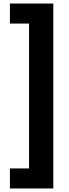

<svg xmlns="http://www.w3.org/2000/svg" viewBox="-20 -871 388 1084"><path d="M36 193H281V-851H36V-738H144V80H36Z"/></svg>

Font: Noto Sans Tamil UI SemiCondensed ExtraBold
Style: Regular
Weight: 800
Width: 4
Designer: Jelle Bosma - Monotype Design Team
Foundry: Monotype Imaging Inc.
Version: Version 2.004